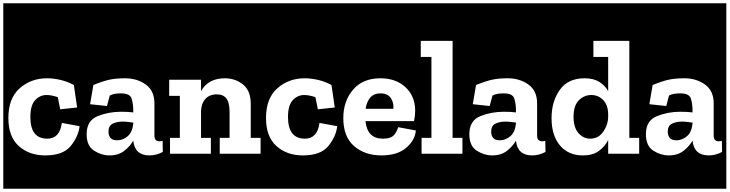

<svg xmlns="http://www.w3.org/2000/svg" viewBox="-30 -937 4446 1170"><path d="M-10 213V-917H480V213ZM455 -168 347 -188Q334 -92 258 -92Q155 -92 155 -224Q155 -295 184 -326.5Q213 -358 254 -358Q283 -358 322 -345L337 -271L440 -282L420 -419Q379 -441 336.5 -450.5Q294 -460 257 -460Q159 -460 90 -399Q21 -338 21 -218Q21 -104 84.5 -47Q148 10 246 10Q355 10 401.5 -48Q448 -106 455 -168Z M461 213V-917H988V213ZM539 -419 519 -302 622 -291 639 -355Q655 -363 671.5 -365.5Q688 -368 708 -368Q763 -368 772.5 -335Q782 -302 782 -267V-252Q751 -256 708 -256Q631 -256 564.5 -229Q498 -202 498 -119Q498 -48 543 -19Q588 10 637 10Q692 10 727.5 -18Q763 -46 782 -80V-79Q792 10 881 10Q923 10 962 -11L961 -79Q951 -76 942 -76Q911 -76 911 -111V-307Q911 -384 858 -422Q805 -460 732 -460Q677 -460 637.5 -451.5Q598 -443 539 -419ZM782 -184Q777 -131 747.5 -106.5Q718 -82 684 -82Q655 -82 643 -97Q631 -112 631 -134Q631 -171 657 -183.5Q683 -196 717 -196Q733 -196 749.5 -194Q766 -192 782 -190Z M967 213V-917H1580V213ZM1309 0H1558V-97H1498V-304Q1498 -384 1451 -422Q1404 -460 1340 -460Q1240 -460 1195 -382V-451H1001V-353H1066V-97H1006V0H1255V-97H1195V-259Q1196 -305 1221 -333.5Q1246 -362 1292 -362Q1330 -362 1349.5 -337Q1369 -312 1369 -254V-97H1309Z M1560 213V-917H2050V213ZM2025 -168 1917 -188Q1904 -92 1828 -92Q1725 -92 1725 -224Q1725 -295 1754 -326.5Q1783 -358 1824 -358Q1853 -358 1892 -345L1907 -271L2010 -282L1990 -419Q1949 -441 1906.5 -450.5Q1864 -460 1827 -460Q1729 -460 1660 -399Q1591 -338 1591 -218Q1591 -104 1654.5 -47Q1718 10 1816 10Q1925 10 1971.5 -48Q2018 -106 2025 -168Z M2031 213V-917H2533V213ZM2504 -142 2396 -162Q2392 -142 2373.5 -117Q2355 -92 2303 -92Q2208 -92 2197 -199H2493Q2500 -231 2500 -264Q2499 -352 2440.5 -406Q2382 -460 2288 -460Q2181 -460 2121.5 -390.5Q2062 -321 2062 -217Q2062 -104 2127.5 -47Q2193 10 2294 10Q2391 10 2445 -36Q2499 -82 2504 -142ZM2367 -274H2198Q2204 -316 2226 -342Q2248 -368 2288 -368Q2334 -368 2352.5 -338Q2371 -308 2367 -274Z M2511 213V-917H2815V213ZM2539 0H2788V-97H2728V-688H2534V-590H2599V-97H2539Z M2793 213V-917H3320V213ZM2871 -419 2851 -302 2954 -291 2971 -355Q2987 -363 3003.5 -365.5Q3020 -368 3040 -368Q3095 -368 3104.5 -335Q3114 -302 3114 -267V-252Q3083 -256 3040 -256Q2963 -256 2896.5 -229Q2830 -202 2830 -119Q2830 -48 2875 -19Q2920 10 2969 10Q3024 10 3059.5 -18Q3095 -46 3114 -80V-79Q3124 10 3213 10Q3255 10 3294 -11L3293 -79Q3283 -76 3274 -76Q3243 -76 3243 -111V-307Q3243 -384 3190 -422Q3137 -460 3064 -460Q3009 -460 2969.5 -451.5Q2930 -443 2871 -419ZM3114 -184Q3109 -131 3079.5 -106.5Q3050 -82 3016 -82Q2987 -82 2975 -97Q2963 -112 2963 -134Q2963 -171 2989 -183.5Q3015 -196 3049 -196Q3065 -196 3081.5 -194Q3098 -192 3114 -190Z M3299 213V-917H3890V213ZM3676 0H3865V-97H3805V-688H3586V-590H3676V-382Q3657 -416 3622 -438Q3587 -460 3532 -460Q3431 -460 3381 -389Q3331 -318 3331 -217Q3331 -112 3382 -51Q3433 10 3522 10Q3583 10 3620 -17.5Q3657 -45 3676 -84ZM3676 -239V-228Q3676 -178 3646.5 -135Q3617 -92 3566 -92Q3525 -92 3495 -126Q3465 -160 3465 -225Q3465 -294 3497.5 -326Q3530 -358 3573 -358Q3617 -358 3646.5 -326.5Q3676 -295 3676 -239Z M3869 213V-917H4396V213ZM3947 -419 3927 -302 4030 -291 4047 -355Q4063 -363 4079.5 -365.5Q4096 -368 4116 -368Q4171 -368 4180.5 -335Q4190 -302 4190 -267V-252Q4159 -256 4116 -256Q4039 -256 3972.5 -229Q3906 -202 3906 -119Q3906 -48 3951 -19Q3996 10 4045 10Q4100 10 4135.5 -18Q4171 -46 4190 -80V-79Q4200 10 4289 10Q4331 10 4370 -11L4369 -79Q4359 -76 4350 -76Q4319 -76 4319 -111V-307Q4319 -384 4266 -422Q4213 -460 4140 -460Q4085 -460 4045.5 -451.5Q4006 -443 3947 -419ZM4190 -184Q4185 -131 4155.5 -106.5Q4126 -82 4092 -82Q4063 -82 4051 -97Q4039 -112 4039 -134Q4039 -171 4065 -183.5Q4091 -196 4125 -196Q4141 -196 4157.5 -194Q4174 -192 4190 -190Z"/></svg>

Font: Zilla Slab Highlight
Style: Bold
Weight: 700
Designer: Typotheque Type Foundry
Foundry: Typotheque type foundry
Version: Version 1.1; 2017; ttfautohint (v1.6)